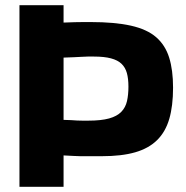

<svg xmlns="http://www.w3.org/2000/svg" viewBox="-20 -720 715 740"><path d="M55 0V-700H225V-633Q249 -634 268.5 -634.5Q288 -635 303 -635Q318 -635 329 -635Q423 -635 485 -621Q547 -607 582 -576.5Q617 -546 632 -498Q647 -450 647 -382Q647 -312 632.5 -262Q618 -212 585.5 -180Q553 -148 501 -133Q449 -118 373 -118Q351 -118 336.5 -118Q322 -118 311 -118Q300 -118 289 -118Q278 -118 263 -119Q248 -120 225 -121V0ZM320 -255Q370 -255 400.5 -263.5Q431 -272 447.5 -289Q464 -306 469.5 -330.5Q475 -355 475 -386Q475 -417 469 -438.5Q463 -460 448.5 -474Q434 -488 408 -495Q382 -502 342 -502Q329 -502 318 -502Q307 -502 294.5 -501Q282 -500 265.5 -499.5Q249 -499 225 -498V-258Q241 -258 254 -257Q267 -256 277 -255.5Q287 -255 297.5 -255Q308 -255 320 -255Z"/></svg>

Font: Georama ExtraCondensed Thin
Style: Bold
Weight: 700
Version: Version 1.001